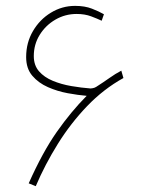

<svg xmlns="http://www.w3.org/2000/svg" viewBox="-20 -639 498 663"><path d="M279.3 -308.1Q250 -310.5 214.1 -317.1Q178.2 -323.7 145.5 -338.1Q112.8 -352.5 91.6 -377.4Q70.3 -402.3 70.3 -441.9Q70.3 -491.7 93.8 -531.7Q117.2 -571.8 155.8 -595.2Q194.3 -618.7 239.3 -618.7Q272.9 -618.7 297.4 -609.1Q321.8 -599.6 338.9 -589.8L331.1 -567.4Q316.9 -574.2 294.9 -582.5Q272.9 -590.8 244.6 -590.8Q205.1 -590.8 171.4 -571.3Q137.7 -551.8 117.2 -518.8Q96.7 -485.8 96.7 -445.3Q96.7 -413.6 114.7 -392.8Q132.8 -372.1 162.4 -359.9Q191.9 -347.7 226.3 -341.8Q260.7 -335.9 293 -333.5Q294.4 -333.5 300.3 -334.5Q306.2 -335.4 312 -338.9Q337.9 -355.5 358.2 -369.9Q378.4 -384.3 398.9 -395L406.2 -369.6Q337.4 -331.5 280.8 -272.5Q224.1 -213.4 179.7 -142.1Q135.3 -70.8 103.5 3.9L79.1 -5.9Q127.4 -114.3 176.3 -183.8Q225.1 -253.4 279.3 -308.1Z"/></svg>

Font: Vazirmatn FD Thin
Style: Regular
Weight: 100
Designer: Saber Rastikerdar
Foundry: Saber Rastikerdar
Version: Version 33.003